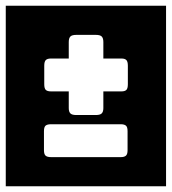

<svg xmlns="http://www.w3.org/2000/svg" viewBox="-40 -626 596 666"><path d="M536 -606V20H-20V-606ZM224.5 -227H292.5Q307.5 -227 313 -232.8Q318.5 -238.5 318.5 -251V-309H381.5Q393 -309 398.2 -314Q403.5 -319 403.5 -334V-398Q403.5 -412.5 398.2 -417.8Q393 -423 381.5 -423H318.5V-480Q318.5 -493.5 313 -499.2Q307.5 -505 292.5 -505H224.5Q209.5 -505 204 -499.2Q198.5 -493.5 198.5 -480V-423H136.5Q124.5 -423 119 -417.8Q113.5 -412.5 113.5 -398V-334Q113.5 -319 119 -314Q124.5 -309 136.5 -309H198.5V-251Q198.5 -238.5 204 -232.8Q209.5 -227 224.5 -227ZM136.5 -195Q124 -195 118.2 -190.2Q112.5 -185.5 112.5 -171V-105Q112.5 -91 118.2 -86Q124 -81 136.5 -81H379.5Q391 -81 396.8 -86Q402.5 -91 402.5 -105V-171Q402.5 -185.5 396.8 -190.2Q391 -195 379.5 -195Z"/></svg>

Font: Honk Rounded
Style: Regular
Weight: 400
Designer: Noopur Datye & Yesha Goshar
Foundry: Ek Type
Version: Version 1.000